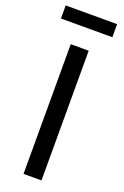

<svg xmlns="http://www.w3.org/2000/svg" viewBox="-175 -983 669 1035"><g transform="rotate(20 159.5 -465.5)"><path d="M306 -856V-931H11V-856ZM211 -744H108V0H211Z"/></g></svg>

Font: Glow Sans SC Normal Medium
Style: Regular
Weight: 600
Designer: Ryoko NISHIZUKA (kana, bopomofo & ideographs); Paul D. Hunt (Latin, Greek & Cyrillic); Sandoll Communications, Soo-young
Version: Version 0.93